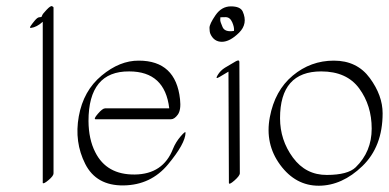

<svg xmlns="http://www.w3.org/2000/svg" viewBox="-20 -575 1269 627"><path d="M154.8 -8.8Q154.8 -0.5 138.4 13.2Q122.1 26.9 119.6 22.5V-503.9Q100.1 -486.3 81.5 -483.9Q75.2 -482.9 80.1 -490.2Q85 -497.6 93.5 -507.8Q102.1 -518.1 107.9 -518.6Q113.8 -519 115.7 -520Q116.7 -522 118.2 -525.9Q119.6 -529.8 132.6 -543.5Q145.5 -557.1 150.1 -554.7Q154.8 -552.2 154.8 -550.8Z M291 -78.1Q328.1 -3.9 420.4 -5.1Q512.7 -6.3 544.9 -88.9Q553.7 -110.8 570.1 -129.9Q586.4 -148.9 585.9 -141.1Q585 -106 528.8 -38.3Q472.7 29.3 383.5 30.5Q294.4 31.7 258.3 -39.8Q222.2 -111.3 237.3 -195.1Q252.4 -278.8 311.8 -328.1Q371.1 -377.4 433.1 -377Q554.2 -377 567.9 -251Q571.8 -216.3 560.8 -200.9Q549.8 -185.5 538.1 -185.5H292.5Q284.2 -185.5 299.6 -203.4Q314.9 -221.2 323.2 -221.2H532.7Q518.6 -341.8 401.9 -341.8Q269 -342.8 269 -179.7Q269.5 -120.1 291 -78.1Z M772.5 -537.6Q790.5 -497.6 760.5 -468Q730.5 -438.5 704.6 -438.5Q678.7 -438.5 667 -464.4Q664.1 -471.7 664.1 -484.1Q664.1 -496.6 683.8 -525.4Q703.6 -554.2 734.1 -554.2Q764.6 -554.2 772.5 -537.6ZM744.1 -474.1Q745.6 -485.8 738.3 -502.4Q731 -519 716.8 -519Q702.6 -519 699.7 -518.6Q699.2 -515.1 699.2 -509.5Q699.2 -503.9 706.8 -486.6Q714.4 -469.2 744.1 -474.1ZM714.8 -354 749.5 -374.5Q761.2 -381.3 761.7 -373L763.2 -9.3Q763.2 -1 745.4 14.6Q727.5 30.3 727.5 22L726.1 -340.8H725.6L696.8 -323.7Q681.6 -314.5 690.7 -329.6Q699.7 -344.7 714.8 -354Z M1229.5 -205.1Q1229.5 -96.2 1163.3 -32.5Q1097.2 31.2 1021.2 31.5Q945.3 31.7 895 -36.6Q844.7 -105 861.1 -192.1Q877.4 -279.3 936 -328.1Q994.6 -377 1070.3 -377Q1146 -377 1187.7 -320.1Q1229.5 -263.2 1229.5 -205.1ZM1028.8 -341.8Q894.5 -341.8 894.5 -189Q894.5 -117.7 936.5 -60.5Q978.5 -3.4 1047.4 -3.7Q1116.2 -3.9 1141.6 -28.8Q1193.8 -79.6 1193.8 -155Q1193.8 -230.5 1153.1 -286.1Q1112.3 -341.8 1028.8 -341.8Z"/></svg>

Font: ML-NILA05
Style: Regular
Weight: 400
Designer: CLT@C-DIT
Version: Version ML-NILA05 1.0